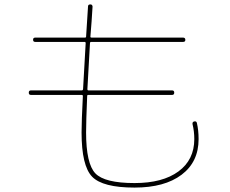

<svg xmlns="http://www.w3.org/2000/svg" viewBox="-20 -810 1040 870"><path d="M120.1 -379.9Q110.4 -379.9 110.4 -390.1Q110.4 -400.4 120.1 -400.4H350.6Q355.5 -400.4 356.4 -406.2Q361.3 -501 368.2 -614.3Q368.2 -620.1 364.3 -620.1H139.6Q129.9 -620.1 129.9 -629.9Q129.9 -639.6 139.6 -639.6H365.2Q370.1 -639.6 370.1 -643.6Q374 -703.1 378.9 -781.2Q378.9 -790 389.6 -790Q398.4 -790 399.4 -780.3Q395.5 -712.9 389.6 -643.6Q389.6 -639.6 394.5 -639.6H809.6Q819.3 -639.6 819.8 -629.9Q820.3 -620.1 809.6 -620.1H393.6Q387.7 -620.1 387.7 -614.3Q380.9 -501 376 -406.2Q376 -400.4 380.9 -400.4H759.8Q769.5 -400.4 769.5 -390.1Q769.5 -379.9 759.8 -379.9H379.9Q375 -379.9 375 -375Q370.1 -259.8 370.1 -210Q370.1 -68.4 412.1 -24.4Q454.1 19.5 589.8 19.5Q716.8 19.5 788.6 -33.2Q860.4 -85.9 860.4 -179.7Q860.4 -214.8 852.5 -247.1Q850.6 -257.8 860.4 -259.8Q870.1 -261.7 872.1 -252.9Q879.9 -219.7 879.9 -179.7Q879.9 -76.2 802.7 -18.1Q725.6 40 589.8 40Q445.3 40 397.5 -9.3Q349.6 -58.6 349.6 -210Q349.6 -259.8 355.5 -375Q355.5 -379.9 349.6 -379.9Z"/></svg>

Font: Rounded-X Mgen+ 1mn thin
Style: Regular
Weight: 100
Designer: [Source Han Sans]
Ryoko NISHIZUKA  (kana & ideographs); Paul D. Hunt (Latin, Greek & Cyrillic); Wenlong ZHANG  (bopomofo
Version: Version 1.059.20150602